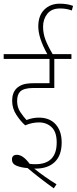

<svg xmlns="http://www.w3.org/2000/svg" viewBox="-20 -916 417 1043"><path d="M287 85Q254 65 223 43Q192 21 166 0Q170 0 173 0Q240 0 277.5 -36Q315 -72 315 -142Q315 -204 282.5 -240.5Q250 -277 191 -277Q157 -277 124 -264Q108 -281 90.5 -307Q73 -333 73 -367Q73 -401 89 -418Q109 -438 161 -438H275V-596H368V-622H266Q240 -666 227 -700Q214 -734 214 -771Q214 -812 237 -841Q260 -870 306 -870Q326 -870 341.5 -867Q357 -864 370 -859L377 -884Q346 -896 305 -896Q253 -896 220.5 -863.5Q188 -831 188 -772Q188 -710 237 -622H0V-596H249V-464H167Q125 -464 104 -456.5Q83 -449 69 -435Q46 -411 46 -369Q46 -327 69 -292Q92 -257 117 -235Q153 -251 192 -251Q233 -251 260.5 -225Q288 -199 288 -142Q288 -24 172 -24Q156 -24 141 -26Q105 -75 72 -75Q45 -75 45 -50Q45 -25 71.5 -15Q98 -5 130 -3Q192 50 272 107Z"/></svg>

Font: Noto Sans Devanagari Extra Condensed Thin
Style: Regular
Weight: 250
Width: 2
Designer: Monotype Design Team
Foundry: Monotype Imaging Inc.
Version: 1.000